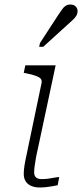

<svg xmlns="http://www.w3.org/2000/svg" viewBox="-20 -826 363 849"><path d="M155 3Q135 3 119 -3.5Q103 -10 94 -23.5Q85 -37 85 -57Q85 -73 88 -92.5Q91 -112 96.5 -137Q102 -162 108 -192L164 -460Q166 -472 159 -479Q152 -486 136 -491.5Q120 -497 95 -502L85 -504L92 -537H226L148 -171Q142 -146 138.5 -125.5Q135 -105 133 -90Q131 -75 131 -64Q131 -48 140 -41Q149 -34 164 -34Q180 -34 194 -36Q208 -38 220.5 -40.5Q233 -43 242 -43L235 -7Q225 -5 211.5 -2.5Q198 0 184 1.5Q170 3 155 3ZM237 -759Q247 -774 254.5 -784.5Q262 -795 270.5 -800.5Q279 -806 291 -806Q306 -806 314.5 -797.5Q323 -789 323 -777Q323 -766 317.5 -756.5Q312 -747 302 -738Q292 -729 280 -718L171 -619H153L157 -636Z"/></svg>

Font: Roboto Serif 20pt Thin
Style: Italic
Weight: 250
Italic angle: -10°
Version: Version 1.007